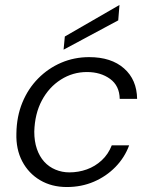

<svg xmlns="http://www.w3.org/2000/svg" viewBox="-20 -741 604 773"><path d="M249 12Q188 12 141.5 -15.5Q95 -43 69.5 -91.5Q44 -140 46 -204Q47 -272 70 -328Q93 -384 133.5 -425Q174 -466 226.5 -488.5Q279 -511 339 -511Q428 -511 479.5 -465.5Q531 -420 532 -343H462Q461 -396 423 -423.5Q385 -451 330 -451Q273 -451 225 -420.5Q177 -390 148.5 -336.5Q120 -283 118 -211Q118 -172 128.5 -141.5Q139 -111 158 -90Q177 -69 203.5 -58Q230 -47 259 -47Q296 -47 329.5 -59Q363 -71 389.5 -95.5Q416 -120 430 -156H500Q482 -107 445 -69Q408 -31 358 -9.5Q308 12 249 12ZM236 -541 241 -594 461 -721 456 -659Z"/></svg>

Font: DM Sans 20pt Light
Style: Italic
Weight: 300
Italic angle: -10°
Version: Version 4.004;gftools[0.9.30]